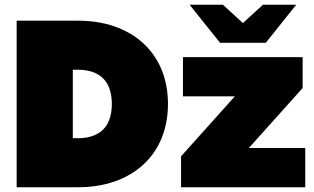

<svg xmlns="http://www.w3.org/2000/svg" viewBox="-20 -787 1321 807"><path d="M50 0H309C531 0 686 -133 686 -350C686 -567 531 -700 309 -700H50ZM306 -206H286V-494H306C395 -494 450 -450 450 -350C450 -250 395 -206 306 -206ZM741 0H1263V-165H1026L1252 -417V-547H749V-382H967L741 -130ZM905 -607H1097L1225 -767H1085L1001 -690L917 -767H777Z"/></svg>

Font: Chess Sans Black
Style: Regular
Weight: 900
Designer: Wolf Bōese
Foundry: Wolf Bōese
Version: Version 7.223;Glyphs 3.3 (3306)